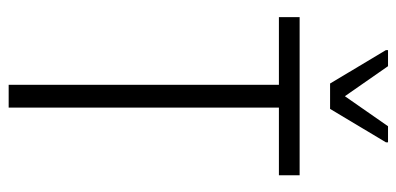

<svg xmlns="http://www.w3.org/2000/svg" viewBox="-262 -676 937 454"><g transform="rotate(90 207.0 -448.5)"><path d="M180 0V-639H20V-688H394V-639H234V0ZM177 -760 98 -892V-897H136L207 -795L278 -897H316V-892L237 -760Z"/></g></svg>

Font: Saira Condensed Light
Style: Regular
Weight: 300
Width: 3
Designer: Hector Gatti with collaboration of the Omnibus-Type team
Foundry: Omnibus-Type
Version: Version 1.101